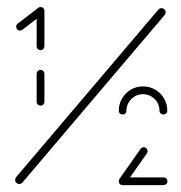

<svg xmlns="http://www.w3.org/2000/svg" viewBox="-20 -539 526 559"><path d="M98.1 -231.5Q93.3 -231.5 90 -234.6Q86.7 -237.8 86.7 -242.6V-324.1Q86.7 -328.9 90 -332.2Q93.3 -335.6 98.1 -335.6Q103 -335.6 106.1 -332.2Q109.3 -328.9 109.3 -324.1V-242.6Q109.3 -237.8 106.1 -234.6Q103 -231.5 98.1 -231.5ZM98.1 -518.5Q103 -518.5 106.1 -515.4Q109.3 -512.2 109.3 -507.4Q109.3 -501.9 104.8 -498.1L44.8 -452.2Q41.1 -450 38.1 -450Q33.3 -450 30.2 -453.3Q27 -456.7 27 -461.5Q27 -466.7 31.9 -470.4L91.5 -516.3Q94.4 -518.5 98.1 -518.5ZM98.1 -393Q93.3 -393 90 -396.3Q86.7 -399.6 86.7 -404.4V-507.4Q86.7 -511.9 90 -515.2Q93.3 -518.5 98.1 -518.5Q103 -518.5 106.1 -515.2Q109.3 -511.9 109.3 -507.4V-404.4Q109.3 -399.6 106.1 -396.3Q103 -393 98.1 -393ZM450 -515.2Q455.2 -515.2 458.7 -511.7Q462.2 -508.1 462.2 -503.3Q462.2 -498.9 459.6 -495.6L44.8 -7Q40.4 -3.3 36.3 -3.3Q31.1 -3.3 27.6 -6.9Q24.1 -10.4 24.1 -15.2Q24.1 -19.6 26.7 -23L441.5 -511.5Q445.2 -515.2 450 -515.2ZM325.9 -11.1Q325.9 -15.9 329.1 -19.3Q332.2 -22.6 337 -22.6H456.3Q460.7 -22.6 464.1 -19.3Q467.4 -15.9 467.4 -11.1Q467.4 -6.3 464.1 -3.1Q460.7 0 456.3 0H337Q332.2 0 329.1 -3.1Q325.9 -6.3 325.9 -11.1ZM337.4 -0.7Q332.6 -0.7 329.4 -4.1Q326.3 -7.4 326.3 -11.9Q326.3 -16.3 328.1 -18.5L389.3 -105.6Q393 -110.4 398.5 -110.4Q403.3 -110.4 406.5 -107Q409.6 -103.7 409.6 -98.9Q409.6 -95.6 407.8 -92.6L346.3 -5.2Q343 -0.7 337.4 -0.7ZM337 -205.6Q332.2 -205.6 329.1 -208.7Q325.9 -211.9 325.9 -216.7Q325.9 -235.9 335.4 -252.2Q344.8 -268.5 360.9 -278Q377 -287.4 396.3 -287.4Q415.6 -287.4 431.9 -278Q448.1 -268.5 457.6 -252.2Q467 -235.9 467 -216.7Q467 -211.9 463.9 -208.7Q460.7 -205.6 455.9 -205.6Q451.1 -205.6 447.8 -208.7Q444.4 -211.9 444.4 -216.7Q444.4 -229.6 438 -240.7Q431.5 -251.9 420.4 -258.3Q409.3 -264.8 396.3 -264.8Q383.3 -264.8 372.2 -258.3Q361.1 -251.9 354.6 -240.7Q348.1 -229.6 348.1 -216.7Q348.1 -211.9 345 -208.7Q341.9 -205.6 337 -205.6Z"/></svg>

Font: 26F Galaxy Hebrew Thin
Style: Regular
Weight: 100
Designer: C₂₉H₂₅N₃O₅
Version: Version 1.000